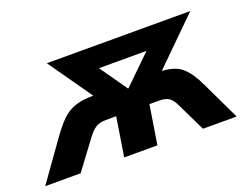

<svg xmlns="http://www.w3.org/2000/svg" viewBox="-130 -656 1065 820"><g transform="rotate(-20 402.0 -245.5)"><path d="M-48 0 76 -174Q107 -218 133.5 -244Q160 -270 193 -281.5Q226 -293 277 -293L138 -491H790L588 -292Q649 -289 680.5 -260.5Q712 -232 739 -174L822 0H669L608 -126Q595 -155 579 -166Q563 -177 536 -177H490L462 0H311L339 -177H292Q265 -177 247 -166.5Q229 -156 207 -126L113 0ZM427 -271H429L556 -395H340Z"/></g></svg>

Font: Nunito Sans ExtraBold
Style: Italic
Weight: 800
Italic angle: -9°
Designer: Vernon Adams
Foundry: Vernon Adams
Version: Version 3.006; ttfautohint (v1.8.3)